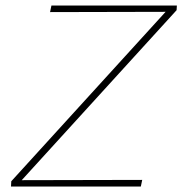

<svg xmlns="http://www.w3.org/2000/svg" viewBox="-20 -678 663 698"><path d="M623 -658 622 -641 59 -23 497 -24 492 0H20L21 -19L582 -635L162 -634L167 -658Z"/></svg>

Font: EauTestText Extralight
Style: Italic
Weight: 250
Italic angle: -12°
Designer: Christian Thalmann (Catharsis Fonts)
Version: Version 0.001;PS 000.001;hotconv 1.0.88;makeotf.lib2.5.64775